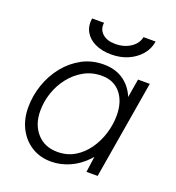

<svg xmlns="http://www.w3.org/2000/svg" viewBox="-130 -804 843 920"><g transform="rotate(20 291.5 -344.0)"><path d="M409 0 422 -93 490 -500H550L466 0ZM232 12Q176 12 133 -14.5Q90 -41 65.5 -88Q41 -135 41 -196Q41 -255 60.5 -311.5Q80 -368 116 -413Q152 -458 201.5 -485Q251 -512 312 -512Q368 -512 408 -486.5Q448 -461 470 -415Q492 -369 492 -308Q492 -228 469.5 -168Q447 -108 409 -68Q371 -28 325 -8Q279 12 232 12ZM245 -42Q294 -42 332.5 -65Q371 -88 398 -126.5Q425 -165 439 -211Q453 -257 453 -303Q453 -373 418 -415.5Q383 -458 322 -458Q272 -458 231.5 -435.5Q191 -413 161.5 -375.5Q132 -338 116.5 -292.5Q101 -247 101 -200Q101 -130 140 -86Q179 -42 245 -42ZM327 -569Q279 -569 244 -586Q209 -603 193 -632.5Q177 -662 183 -700H244Q239 -666 262.5 -644.5Q286 -623 328 -623Q374 -623 406.5 -645Q439 -667 445 -700H507Q501 -661 475.5 -631.5Q450 -602 412 -585.5Q374 -569 327 -569Z"/></g></svg>

Font: Figtree Light Light
Style: Italic
Weight: 300
Italic angle: -9.5°
Version: Version 2.000